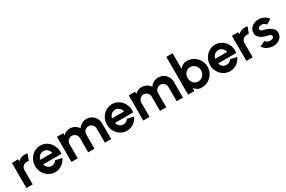

<svg xmlns="http://www.w3.org/2000/svg" viewBox="129 -2020 4919 3303"><g transform="rotate(-30 2588.0 -368.5)"><path d="M60.5 0 60 -500H185V-457Q211 -483.5 246 -498.8Q281 -514 321 -514Q349 -514 376.5 -506L327 -380Q309.5 -387.5 289.5 -387.5Q246 -387.5 215.5 -357Q185 -326.5 185 -283V0Z M628.5 13Q559.5 13 502.8 -22.5Q446 -58 412.2 -117.8Q378.5 -177.5 378.5 -250.5Q378.5 -323 412.2 -383Q446 -443 502.8 -478.5Q559.5 -514 628.5 -514Q687 -514 735.8 -489Q784.5 -464 818.8 -421Q853 -378 868.2 -323Q883.5 -268 874.5 -207.5H513Q522.5 -167 552.8 -139.8Q583 -112.5 628.5 -112Q659 -111.5 684.8 -126.5Q710.5 -141.5 727.5 -167.5L855 -138Q824.5 -71.5 764 -29.2Q703.5 13 628.5 13ZM508.5 -301H749Q739.5 -345 706 -375Q672.5 -405 628.5 -405Q584.5 -405 551.2 -375.2Q518 -345.5 508.5 -301Z M956 0V-500H1081V-457Q1106.5 -483.5 1141.8 -498.8Q1177 -514 1217 -514Q1269 -514 1312.2 -489.5Q1355.5 -465 1382 -425Q1408.5 -465 1451.8 -489.5Q1495 -514 1547 -514Q1601.5 -514 1646.2 -487.2Q1691 -460.5 1717.8 -415.8Q1744.5 -371 1744.5 -316.5V0H1619.5V-283Q1619.5 -325.5 1589.2 -356.5Q1559 -387.5 1516.5 -387.5Q1473.5 -387.5 1443 -357.2Q1412.5 -327 1412.5 -283V0H1288V-283Q1288 -327 1257.5 -357.2Q1227 -387.5 1184 -387.5Q1141.5 -387.5 1111.2 -356.5Q1081 -325.5 1081 -283V0Z M2054.5 13Q1985.5 13 1928.8 -22.5Q1872 -58 1838.2 -117.8Q1804.5 -177.5 1804.5 -250.5Q1804.5 -323 1838.2 -383Q1872 -443 1928.8 -478.5Q1985.5 -514 2054.5 -514Q2113 -514 2161.8 -489Q2210.5 -464 2244.8 -421Q2279 -378 2294.2 -323Q2309.5 -268 2300.5 -207.5H1939Q1948.5 -167 1978.8 -139.8Q2009 -112.5 2054.5 -112Q2085 -111.5 2110.8 -126.5Q2136.5 -141.5 2153.5 -167.5L2281 -138Q2250.5 -71.5 2190 -29.2Q2129.5 13 2054.5 13ZM1934.5 -301H2175Q2165.5 -345 2132 -375Q2098.5 -405 2054.5 -405Q2010.5 -405 1977.2 -375.2Q1944 -345.5 1934.5 -301Z M2382 0V-500H2507V-457Q2532.5 -483.5 2567.8 -498.8Q2603 -514 2643 -514Q2695 -514 2738.2 -489.5Q2781.5 -465 2808 -425Q2834.5 -465 2877.8 -489.5Q2921 -514 2973 -514Q3027.5 -514 3072.2 -487.2Q3117 -460.5 3143.8 -415.8Q3170.5 -371 3170.5 -316.5V0H3045.5V-283Q3045.5 -325.5 3015.2 -356.5Q2985 -387.5 2942.5 -387.5Q2899.5 -387.5 2869 -357.2Q2838.5 -327 2838.5 -283V0H2714V-283Q2714 -327 2683.5 -357.2Q2653 -387.5 2610 -387.5Q2567.5 -387.5 2537.2 -356.5Q2507 -325.5 2507 -283V0Z M3540 -514Q3594.5 -514 3642.2 -493.5Q3690 -473 3726.2 -436.8Q3762.5 -400.5 3783 -353Q3803.5 -305.5 3803.5 -251Q3803.5 -178 3768 -118Q3732.5 -58 3672.5 -22.5Q3612.5 13 3540 13Q3493 13 3457.2 -7.8Q3421.5 -28.5 3397.5 -61.5V0H3272.5V-750H3397.5V-439.5Q3421.5 -472.5 3457.2 -493.2Q3493 -514 3540 -514ZM3538 -108Q3576 -108 3607.2 -127.2Q3638.5 -146.5 3657 -179Q3675.5 -211.5 3675.5 -251Q3675.5 -290.5 3656.8 -323Q3638 -355.5 3607 -374.8Q3576 -394 3538 -394Q3500.5 -394 3471 -374.5Q3441.5 -355 3424.8 -322.5Q3408 -290 3408 -251Q3408 -211 3425 -178.5Q3442 -146 3471.2 -127Q3500.5 -108 3538 -108Z M4103.5 13Q4034.5 13 3977.8 -22.5Q3921 -58 3887.2 -117.8Q3853.5 -177.5 3853.5 -250.5Q3853.5 -323 3887.2 -383Q3921 -443 3977.8 -478.5Q4034.5 -514 4103.5 -514Q4162 -514 4210.8 -489Q4259.5 -464 4293.8 -421Q4328 -378 4343.2 -323Q4358.5 -268 4349.5 -207.5H3988Q3997.5 -167 4027.8 -139.8Q4058 -112.5 4103.5 -112Q4134 -111.5 4159.8 -126.5Q4185.5 -141.5 4202.5 -167.5L4330 -138Q4299.5 -71.5 4239 -29.2Q4178.5 13 4103.5 13ZM3983.5 -301H4224Q4214.5 -345 4181 -375Q4147.5 -405 4103.5 -405Q4059.5 -405 4026.2 -375.2Q3993 -345.5 3983.5 -301Z M4431.5 0 4431 -500H4556V-457Q4582 -483.5 4617 -498.8Q4652 -514 4692 -514Q4720 -514 4747.5 -506L4698 -380Q4680.5 -387.5 4660.5 -387.5Q4617 -387.5 4586.5 -357Q4556 -326.5 4556 -283V0Z M4949 9Q4890 5 4839.5 -22.5Q4789 -50 4766.5 -98L4872 -143.5Q4881 -128 4905.2 -112.2Q4929.5 -96.5 4962.5 -96.5Q4990 -96.5 5012.8 -108.2Q5035.5 -120 5035.5 -145Q5035.5 -163 5022.8 -173Q5010 -183 4991.5 -188Q4973 -193 4955.5 -197Q4908 -206.5 4867.2 -226.5Q4826.5 -246.5 4801.5 -278.8Q4776.5 -311 4776.5 -356Q4776.5 -405.5 4802.8 -441.8Q4829 -478 4871.5 -497.5Q4914 -517 4963 -517Q5022.5 -517 5072.2 -492.2Q5122 -467.5 5151 -423L5052.5 -364.5Q5042 -381.5 5020.2 -395Q4998.5 -408.5 4973.5 -410.5Q4940 -412 4916.8 -400Q4893.5 -388 4893.5 -359Q4893.5 -340.5 4908.2 -331.5Q4923 -322.5 4944 -317.8Q4965 -313 4983.5 -307Q5027.5 -292.5 5066 -271.5Q5104.5 -250.5 5128.2 -219.8Q5152 -189 5150.5 -146.5Q5150.5 -98 5121.8 -61.5Q5093 -25 5046.8 -6Q5000.5 13 4949 9Z"/></g></svg>

Font: Urbanist
Style: Bold
Weight: 700
Designer: Corey Hu
Foundry: Corey Hu
Version: Version 1.330; ttfautohint (v1.8.4.7-5d5b)